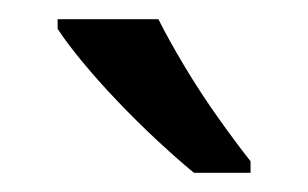

<svg xmlns="http://www.w3.org/2000/svg" viewBox="-20 -786 321 200"><path d="M145 -766Q156 -744 172.5 -716.5Q189 -689 207.5 -663Q226 -637 241 -618V-606H182Q165 -620 144 -639.5Q123 -659 102.5 -680.5Q82 -702 65.5 -722Q49 -742 40 -756V-766Z"/></svg>

Font: hextelugu15
Style: Book
Weight: 400
Designer: Jelle Bosma - Monotype Design Team
Foundry: Monotype Imaging Inc.
Version: Version 2.003